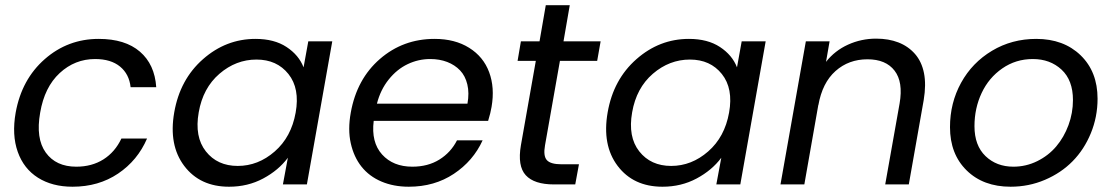

<svg xmlns="http://www.w3.org/2000/svg" viewBox="-20 -706 4261 735"><path d="M40 -274.9Q63 -402.3 151.4 -479.7Q239.7 -557.1 357.9 -557.1Q459 -557.1 515.6 -508.3Q572.3 -459.5 578.1 -372.1H480Q474.6 -422.4 439.5 -451.2Q404.3 -480 344.2 -480Q266.6 -480 208.5 -426.3Q150.4 -372.6 133.8 -274.9Q116.2 -175.8 155.3 -121.8Q194.3 -67.9 272 -67.9Q331.5 -67.9 376 -95.9Q420.4 -124 444.8 -175.8H543Q506.8 -91.8 432.1 -41.5Q357.4 8.8 257.8 8.8Q180.2 8.8 125.5 -25.6Q70.8 -60.1 47.9 -124.8Q24.9 -189.5 40 -274.9Z M647 -275.9Q668.9 -401.9 757.1 -479.5Q845.2 -557.1 958 -557.1Q1029.8 -557.1 1076.9 -526.1Q1124 -495.1 1142.1 -448.2L1160.2 -547.9H1252L1154.8 0H1063L1082 -102.1Q1046.4 -54.2 987.5 -22.7Q928.7 8.8 856.9 8.8Q745.6 8.8 685.3 -70.8Q625 -150.4 647 -275.9ZM1111.8 -274.9Q1128.4 -367.2 1084.2 -422.6Q1040 -478 961.9 -478Q883.3 -478 820.1 -423.6Q756.8 -369.1 740.7 -275.9Q724.1 -182.1 768.1 -126.5Q812 -70.8 890.1 -70.8Q968.3 -70.8 1031.7 -126.2Q1095.2 -181.6 1111.8 -274.9Z M1627 -480Q1581.5 -480 1540.5 -460.4Q1499.5 -440.9 1468 -401.6Q1436.5 -362.3 1422.9 -309.1H1769.5Q1776.9 -350.1 1769 -382.8Q1761.2 -415.5 1741.2 -436.5Q1721.2 -457.5 1691.9 -468.8Q1662.6 -480 1627 -480ZM1827.6 -168.9Q1791.5 -89.8 1717.3 -40.5Q1643.1 8.8 1544.9 8.8Q1486.8 8.8 1440.2 -11Q1393.6 -30.8 1364 -67.9Q1334.5 -105 1322.8 -157.5Q1311 -210 1322.8 -274.9Q1345.7 -403.3 1434.3 -480.2Q1522.9 -557.1 1643.6 -557.1Q1721.7 -557.1 1776.1 -522.9Q1830.6 -488.8 1852.5 -429.7Q1874.5 -370.6 1861.8 -296.9Q1858.4 -275.4 1848.6 -243.2H1410.6Q1400.4 -161.6 1442.6 -114.7Q1484.9 -67.9 1558.6 -67.9Q1618.2 -67.9 1662.1 -95.2Q1706.1 -122.6 1729.5 -168.9Z M1974.1 -149.9 2031.2 -473.1H1961.4L1974.1 -547.9H2045.4L2069.3 -686H2161.1L2137.2 -547.9H2279.3L2266.1 -473.1H2123.5L2066.4 -149.9Q2059.1 -109.4 2073.2 -93.3Q2087.4 -77.1 2129.4 -77.1H2196.3L2182.1 0H2100.6Q2024.9 0 1992.7 -35.2Q1960.4 -70.3 1974.1 -149.9Z M2306.2 -275.9Q2328.1 -401.9 2416.3 -479.5Q2504.4 -557.1 2617.2 -557.1Q2689 -557.1 2736.1 -526.1Q2783.2 -495.1 2801.3 -448.2L2819.3 -547.9H2911.1L2814 0H2722.2L2741.2 -102.1Q2705.6 -54.2 2646.7 -22.7Q2587.9 8.8 2516.1 8.8Q2404.8 8.8 2344.5 -70.8Q2284.2 -150.4 2306.2 -275.9ZM2771 -274.9Q2787.6 -367.2 2743.4 -422.6Q2699.2 -478 2621.1 -478Q2542.5 -478 2479.2 -423.6Q2416 -369.1 2399.9 -275.9Q2383.3 -182.1 2427.2 -126.5Q2471.2 -70.8 2549.3 -70.8Q2627.4 -70.8 2690.9 -126.2Q2754.4 -181.6 2771 -274.9Z M3368.7 0 3423.8 -310.1Q3438 -392.1 3404.5 -435.5Q3371.1 -479 3300.8 -479Q3229 -479 3178.5 -434.1Q3127.9 -389.2 3112.8 -303.2V-305.2L3059.1 0H2967.8L3064.9 -547.9H3155.8L3142.1 -469.2Q3175.8 -512.2 3226.6 -535.2Q3277.3 -558.1 3334 -558.1Q3381.8 -558.1 3419.4 -543.5Q3457 -528.8 3482.7 -499.5Q3508.3 -470.2 3517.1 -426.3Q3525.9 -382.3 3516.1 -323.2L3459 0Z M4181.6 -328.1Q4181.6 -258.8 4156 -196.3Q4130.4 -133.8 4086.2 -88.9Q4042 -43.9 3980.2 -17.6Q3918.5 8.8 3848.6 8.8Q3744.1 8.8 3680.4 -53.7Q3616.7 -116.2 3616.7 -219.2Q3616.7 -312 3659.2 -389.2Q3701.7 -466.3 3777.6 -511.7Q3853.5 -557.1 3946.8 -557.1Q4051.8 -557.1 4116.7 -494.4Q4181.6 -431.6 4181.6 -328.1ZM3710.4 -223.1Q3710.4 -148.9 3752.7 -108.4Q3794.9 -67.9 3859.4 -67.9Q3907.7 -67.9 3950.7 -89.1Q3993.7 -110.4 4023.4 -145.5Q4053.2 -180.7 4070.3 -227.1Q4087.4 -273.4 4087.4 -323.2Q4087.4 -398.9 4043.7 -439.5Q4000 -480 3933.6 -480Q3868.7 -480 3816.9 -444.1Q3765.1 -408.2 3737.8 -349.9Q3710.4 -291.5 3710.4 -223.1Z"/></svg>

Font: SVN-Poppins
Style: Italic
Weight: 400
Italic angle: -10°
Designer: Ninad Kale (Devanagari), Jonny Pinhorn (Latin)
Foundry: Indian Type Foundry
Version: Version 3.002 2017